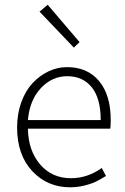

<svg xmlns="http://www.w3.org/2000/svg" viewBox="-20 -774 523 806"><path d="M51.8 -238.8Q51.8 -295.9 69.3 -344.5Q86.9 -393.1 116.5 -424.8Q146 -456.5 183.6 -474.4Q221.2 -492.2 261.2 -492.2Q347.2 -492.2 396 -433.6Q444.8 -375 444.8 -270Q444.8 -246.1 442.9 -233.9H97.2Q98.6 -142.1 148.2 -84Q197.8 -25.9 277.8 -25.9Q347.2 -25.9 407.2 -68.8L424.8 -35.2Q400.4 -20.5 383.5 -12Q366.7 -3.4 336.7 4.4Q306.6 12.2 273.9 12.2Q178.7 12.2 115.2 -55.9Q51.8 -124 51.8 -238.8ZM97.2 -270H402.8Q402.8 -360.4 365.5 -407.2Q328.1 -454.1 262.2 -454.1Q198.7 -454.1 151.6 -404.1Q104.5 -354 97.2 -270ZM146 -725.1 180.2 -753.9 314 -597.2 290 -574.2Z"/></svg>

Font: Source Sans Pro Light
Style: Regular
Weight: 300
Designer: Paul D. Hunt
Foundry: Adobe Systems Incorporated
Version: Version 2.020;PS 2.0;hotconv 1.0.86;makeotf.lib2.5.63406